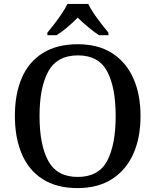

<svg xmlns="http://www.w3.org/2000/svg" viewBox="-20 -951 794 981"><path d="M377 10Q269 10 197.5 -36Q126 -82 91 -165Q56 -248 56 -359Q56 -470 91 -552Q126 -634 198 -679.5Q270 -725 378 -725Q481 -725 552.5 -679.5Q624 -634 661 -551.5Q698 -469 698 -358Q698 -247 661 -164.5Q624 -82 552 -36Q480 10 377 10ZM377 -47Q484 -47 527.5 -129Q571 -211 571 -358Q571 -505 527.5 -586.5Q484 -668 378 -668Q272 -668 227 -586.5Q182 -505 182 -358Q182 -211 226.5 -129Q271 -47 377 -47ZM222 -784Q238 -803 258 -829Q278 -855 296 -882Q314 -909 325 -931H431Q441 -909 459.5 -882Q478 -855 498 -829Q518 -803 534 -784V-771H486Q460 -788 430 -813Q400 -838 377 -861Q355 -838 325.5 -813Q296 -788 269 -771H222Z"/></svg>

Font: Noto Serif Bengali Medium
Style: Regular
Weight: 500
Designer: Juan Bruce, Universal Thirst, Indian Type Foundry and the Monotype Design Team.
Foundry: Monotype Imaging Inc.
Version: Version 2.003; ttfautohint (v1.8.4.7-5d5b)